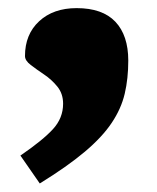

<svg xmlns="http://www.w3.org/2000/svg" viewBox="-20 -238 376 461"><path d="M29 135.5Q83 98.5 107.2 72Q131.5 45.5 131.5 11Q131.5 -13 117.8 -30Q104 -47 85.8 -59.2Q67.5 -71.5 53.8 -82Q40 -92.5 40 -103.5Q40 -155.5 74 -187Q108 -218.5 164 -218.5Q226 -218.5 257 -185.8Q288 -153 288 -92.5Q288 -49.5 279.5 -13.2Q271 23 248.2 57Q225.5 91 183.8 126.2Q142 161.5 75.5 202.5Z"/></svg>

Font: Newsreader 6pt ExtraBold
Style: Regular
Weight: 800
Designer: Hugues Gentile
Foundry: Production Type
Version: Version 1.003; ttfautohint (v1.8.3)